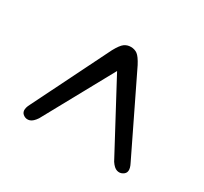

<svg xmlns="http://www.w3.org/2000/svg" viewBox="-81 -825 583 549"><g transform="rotate(30 210.5 -550.0)"><path d="M373 -389Q364.5 -384 354.5 -387Q344.5 -390 334.5 -405L212 -634L86.5 -405.5Q76.5 -390.5 66.5 -387.2Q56.5 -384 48 -389Q30 -399 44.5 -426L169.5 -678Q181.5 -700 190.8 -706.8Q200 -713.5 212 -713.5Q224.5 -713.5 233.8 -706.8Q243 -700 254.5 -678L377 -425.5Q391 -398.5 373 -389Z"/></g></svg>

Font: Fraunces 72pt Soft
Style: Regular
Weight: 400
Version: Version 1.000;[b76b70a41]